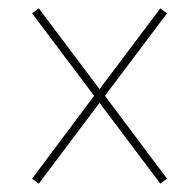

<svg xmlns="http://www.w3.org/2000/svg" viewBox="-20 -594 465 461"><path d="M73 -153 219 -347 365 -153 381 -165 232 -364 381 -562 365 -574 219 -380 73 -574 57 -562 206 -364 57 -165Z"/></svg>

Font: Noto Serif Display ExtraCondensed ExtraBold
Style: Regular
Weight: 800
Width: 2
Designer: Monotype Design Team
Foundry: Monotype Imaging Inc.
Version: Version 2.009